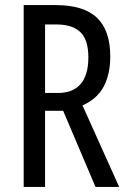

<svg xmlns="http://www.w3.org/2000/svg" viewBox="-20 -734 501 754"><path d="M199 -714Q309 -714 361 -664Q413 -614 413 -513Q413 -443 387.5 -394.5Q362 -346 304 -320L448 0H355L228 -299H157V0H73V-714ZM200 -638H157V-369H209Q266 -369 296.5 -404Q327 -439 327 -509Q327 -577 296 -607.5Q265 -638 200 -638Z"/></svg>

Font: Noto Sans Myanmar ExtraCondensed
Style: Regular
Weight: 400
Width: 2
Designer: Monotype Design Team
Foundry: Monotype Imaging Inc.
Version: Version 2.107; ttfautohint (v1.8.4.7-5d5b)